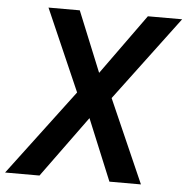

<svg xmlns="http://www.w3.org/2000/svg" viewBox="-81 -761 792 812"><g transform="rotate(5 314.5 -355.5)"><path d="M329.6 -454.6 514.2 -710.9H659.7L391.6 -353L546.9 0H413.1L305.7 -260.3L116.2 0H-29.8L244.1 -363.8L92.3 -710.9H225.1Z"/></g></svg>

Font: Roboto Medium
Style: Italic
Weight: 500
Italic angle: -12°
Designer: Google
Version: Version 2.134; 2016